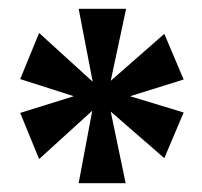

<svg xmlns="http://www.w3.org/2000/svg" viewBox="-20 -780 459 437"><path d="M159 -363H266L232 -526L354 -420L398 -524L276 -561L398 -599L354 -703L232 -596L267 -760H159L191 -594L69 -705L26 -600L148 -561L26 -523L69 -418L190 -528Z"/></svg>

Font: Noto Serif Georgian ExtraCondensed Black
Style: Regular
Weight: 900
Width: 2
Designer: Monotype Design Team, Akaki Razmadze
Foundry: Google LLC
Version: Version 2.003